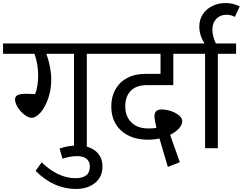

<svg xmlns="http://www.w3.org/2000/svg" viewBox="-40 -975 1597 1263"><path d="M651 -621H531V0H447V-621H265Q297 -533 297 -452Q297 -385 277 -327Q257 -269 226.5 -234.5Q196 -200 168 -200Q147 -200 121 -220Q95 -240 77 -268.5Q59 -297 59 -322Q59 -338 73.5 -348Q88 -358 135 -358Q145 -358 191 -356Q211 -404 211 -481Q211 -551 187 -621H-20V-689H651Z M234 93Q342 197 456 197Q503 197 527 178.5Q551 160 551 121Q551 87 529 69.5Q507 52 468 52Q422 52 371 69L352 2Q410 -18 469 -18Q543 -18 588.5 18.5Q634 55 634 121Q634 189 585 228.5Q536 268 460 268Q313 268 194 149Z M784 -275Q784 -210 824 -170Q864 -130 935 -130Q972 -130 989 -134Q976 -188 976 -210Q976 -255 1022 -255Q1052 -255 1084 -244.5Q1116 -234 1137.5 -216Q1159 -198 1159 -177Q1159 -155 1137.5 -130.5Q1116 -106 1079 -88L1143 92L1064 123L1009 -64Q972 -56 935 -56Q823 -56 757.5 -115.5Q692 -175 692 -275Q692 -338 719 -386.5Q746 -435 796.5 -462Q847 -489 916 -489H1016V-621H611V-689H1232V-621H1100V-415H926Q857 -415 820.5 -378Q784 -341 784 -275Z M1513 -621H1393V0H1309V-621H1192V-689H1513Z M1450 -878Q1409 -878 1383 -851Q1357 -824 1357 -779Q1357 -757 1364 -731.5Q1371 -706 1383 -683L1324 -664Q1271 -729 1271 -800Q1271 -846 1294 -881Q1317 -916 1356.5 -935.5Q1396 -955 1445 -955Q1493 -955 1537 -933L1505 -864Q1479 -878 1450 -878Z"/></svg>

Font: Fira GO
Style: Regular
Weight: 400
Designer: Carrois Corporate
Foundry: Carrois Corporate GbR
Version: Version 0.300